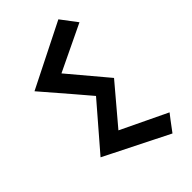

<svg xmlns="http://www.w3.org/2000/svg" viewBox="-233 -552 905 905"><g transform="rotate(-45 219.5 -99.5)"><path d="M349.6 280.3Q269.5 240.2 30.3 120.1Q77.1 65.4 219.7 -99.6Q172.9 -155.3 30.3 -320.3Q110.4 -360.4 349.6 -480.5Q365.2 -460 410.2 -400.4Q352.5 -372.1 179.7 -290Q219.7 -242.2 339.8 -99.6Q299.8 -52.7 179.7 89.8Q237.3 117.2 410.2 200.2Q394.5 219.7 349.6 280.3Z"/></g></svg>

Font: Alibu-Mazigh Belkasim 1
Style: Bold
Weight: 400
Designer: Mazigh Moubarik Belkasim
Version: Version 1.0